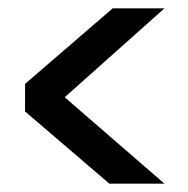

<svg xmlns="http://www.w3.org/2000/svg" viewBox="-20 -564 451 460"><path d="M40 -297V-363L250 -544H374L135 -331L374 -124H242Z"/></svg>

Font: Hermeneus One
Style: Regular
Weight: 400
Designer: Rodrigo Fuenzalida, Pablo Impallari
Foundry: Pablo Impallari, Rodrigo Fuenzalida
Version: Version 1.002; ttfautohint (v0.93) -l 8 -r 50 -G 200 -x 14 -